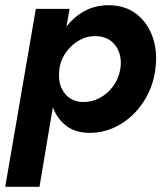

<svg xmlns="http://www.w3.org/2000/svg" viewBox="-27 -494 631 734"><path d="M433 -230Q427 -194 406 -165Q385 -136 354 -119.5Q323 -103 288 -104Q242 -106 217.5 -141Q193 -176 200 -227L201 -238Q208 -272 229 -299Q250 -326 279 -341.5Q308 -357 338 -356Q389 -355 415 -319Q441 -283 433 -230ZM567 -230Q576 -297 556.5 -352.5Q537 -408 494 -441Q451 -474 388 -474Q337 -474 296.5 -452Q256 -430 227 -392L239 -460H110L-7 220H124L175 -84Q191 -41 225 -14Q259 13 314 14Q377 14 431 -17.5Q485 -49 521.5 -104.5Q558 -160 567 -230Z"/></svg>

Font: Jost* 600 Semi Italic
Style: Italic
Weight: 600
Italic angle: -10°
Version: Version 3.200; ttfautohint (v0.97) -l 8 -r 50 -G 200 -x 14 -